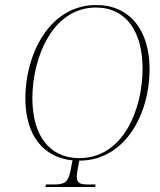

<svg xmlns="http://www.w3.org/2000/svg" viewBox="-20 -745 636 765"><path d="M161 0H359L361 -10H332C300 -10 286 -15 286 -40C286 -47 287 -60 291 -79L296 -105C479 -105 576 -291 576 -469C576 -627 495 -725 364 -725C173 -725 81 -523 81 -354C81 -207 151 -118 269 -106L262 -70C252 -17 238 -10 192 -10H163ZM296 -115C175 -115 109 -208 109 -353C109 -517 190 -715 362 -715C483 -715 548 -619 548 -471C548 -311 472 -115 296 -115Z"/></svg>

Font: Noto Serif Display Condensed Thin
Style: Italic
Weight: 100
Width: 3
Italic angle: -12°
Designer: Monotype Design Team
Foundry: Monotype Imaging Inc.
Version: Version 2.009